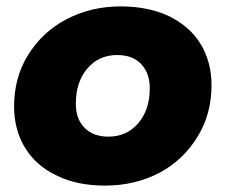

<svg xmlns="http://www.w3.org/2000/svg" viewBox="-20 -571 705 600"><path d="M308 9C251 9 201 -1 158 -22C115 -42 82 -71 59 -108C36 -145 24 -189 24 -238C24 -297 38 -351 67 -398C96 -445 135 -483 186 -510C237 -537 294 -551 357 -551C414 -551 464 -541 507 -521C550 -500 583 -472 606 -435C629 -398 641 -354 641 -305C641 -246 627 -192 598 -145C569 -97 530 -59 480 -32C429 -5 372 9 308 9ZM319 -144C357 -144 388 -158 412 -186C436 -214 448 -250 448 -295C448 -327 439 -352 421 -371C403 -390 378 -399 346 -399C308 -399 277 -385 253 -357C229 -329 217 -292 217 -247C217 -215 226 -190 244 -172C262 -153 287 -144 319 -144Z"/></svg>

Font: My Font
Style: Italic
Weight: 500
Designer: Julieta Ulanovsky
Foundry: Julieta Ulanovsky
Version: ""